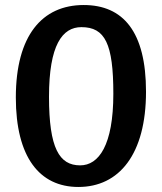

<svg xmlns="http://www.w3.org/2000/svg" viewBox="-20 -732 644 764"><path d="M304 -624C398 -624 431 -558 431 -359C431 -154 373 -74 299 -74C216 -74 175 -142 175 -347C175 -553 228 -624 304 -624ZM43 -344C43 -107 137 12 292 12C454 12 561 -118 561 -367C561 -606 470 -712 313 -712C148 -712 43 -591 43 -344Z"/></svg>

Font: CantoraOne
Style: Regular
Weight: 400
Designer: Pablo Impallari, Rodrigo Fuenzalida
Foundry: Pablo Impallari
Version: Version 1.001